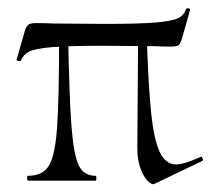

<svg xmlns="http://www.w3.org/2000/svg" viewBox="-20 -446 530 474"><path d="M449 -421 429 -350Q425 -337 420 -334Q415 -331 401 -331Q375 -331 363 -332L231 -333Q148 -333 107 -329.5Q66 -326 51.5 -318.5Q37 -311 32 -297Q31 -295 25.5 -295.5Q20 -296 21 -299L42 -372Q46 -383 51.5 -386Q57 -389 70 -389Q97 -389 110 -388L239 -387Q324 -387 364.5 -390.5Q405 -394 419.5 -401Q434 -408 439 -423Q440 -426 445 -425.5Q450 -425 449 -421ZM333 -372Q337 -372 339.5 -369.5Q342 -367 342 -365Q346 -237 353 -169Q360 -101 374.5 -70.5Q389 -40 415 -40Q433 -40 474 -58L476 -59Q479 -59 480.5 -54Q482 -49 478 -48L361 8Q355 11 344.5 0.5Q334 -10 326.5 -31Q319 -52 319 -80L321 -364L331 -372ZM216 -12Q218 -12 218 -6Q218 0 216 0H49Q47 0 47 -6Q47 -12 49 -12Q85 -12 100.5 -36.5Q116 -61 121 -132.5Q126 -204 126 -368L148 -366Q151 -204 156.5 -133.5Q162 -63 174.5 -37.5Q187 -12 216 -12Z"/></svg>

Font: Cormorant Unicase
Style: Regular
Weight: 400
Designer: Christian Thalmann (Catharsis Fonts)
Foundry: Catharsis Fonts
Version: Version 4.000